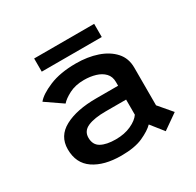

<svg xmlns="http://www.w3.org/2000/svg" viewBox="-144 -801 998 978"><g transform="rotate(-30 355.0 -312.0)"><path d="M564.5 16 506.5 -57Q483 -33 434.8 -11Q386.5 11 307 11Q206.5 11 146.2 -30Q86 -71 86 -153.5Q86 -231 156 -268.5Q226 -306 341 -306H470V-328Q470 -360 451 -380Q432 -400 401 -409.2Q370 -418.5 333.5 -418.5Q283 -418.5 246.2 -399.5Q209.5 -380.5 193 -361L95.5 -428Q119 -458 183 -485Q247 -512 340 -512Q408.5 -512 464.5 -493Q520.5 -474 554 -437Q587.5 -400 587.5 -345V-123L653 -46ZM324 -75Q375.5 -75 414.2 -92.8Q453 -110.5 470 -135.5V-224.5H349.5Q282 -224.5 244.2 -207.8Q206.5 -191 206.5 -152Q206.5 -110 238 -92.5Q269.5 -75 324 -75ZM169 -640H522V-562.5H169Z"/></g></svg>

Font: League Mono Medium
Style: Regular
Weight: 500
Width: 6
Designer: Tyler Finck
Foundry: The League of Moveable Type / Tyler Finck
Version: Version 2.300;RELEASE